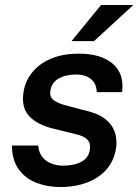

<svg xmlns="http://www.w3.org/2000/svg" viewBox="-20 -743 557 773"><path d="M222.5 10Q170.5 10 126.2 -7.2Q82 -24.5 55.2 -61.5Q28.5 -98.5 28 -157H134Q136 -128.5 150.8 -110.5Q165.5 -92.5 187.5 -84.2Q209.5 -76 234 -76Q278.5 -76 308 -92Q337.5 -108 342 -141.5Q345.5 -166 332.2 -180.5Q319 -195 286 -202.5L195 -225Q133.5 -239.5 99.8 -273Q66 -306.5 74 -367.5Q80 -413.5 108 -449.5Q136 -485.5 183.8 -506.2Q231.5 -527 298 -527Q386 -527 433.5 -486.8Q481 -446.5 471.5 -372H369.5Q369 -405.5 346.8 -424.2Q324.5 -443 285 -443Q244 -443 215.5 -426.5Q187 -410 182.5 -376Q179 -352.5 197.2 -339Q215.5 -325.5 255 -316L340.5 -293.5Q377.5 -283.5 400.2 -266.5Q423 -249.5 434 -229.2Q445 -209 447.5 -187.8Q450 -166.5 447.5 -148.5Q440.5 -98.5 410.8 -63.2Q381 -28 332.5 -9Q284 10 222.5 10ZM268 -577.5 387 -723H517L358.5 -577.5Z"/></svg>

Font: Public Sans Thin SemiBold
Style: Italic
Weight: 600
Italic angle: -8°
Version: Version 2.001